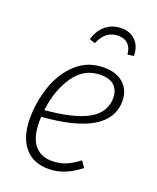

<svg xmlns="http://www.w3.org/2000/svg" viewBox="-139 -819 744 912"><g transform="rotate(20 232.5 -362.5)"><path d="M101 -210Q100 -202 100 -187Q100 -107 131.5 -68.5Q163 -30 219 -30Q257 -30 288 -42.5Q319 -55 354 -82L376 -51Q336 -20 298 -4.5Q260 11 216 11Q139 11 96 -40.5Q53 -92 53 -186Q53 -270 80.5 -349.5Q108 -429 164.5 -480.5Q221 -532 302 -532Q366 -532 402 -499Q438 -466 438 -412Q438 -235 101 -210ZM104 -245Q249 -257 320.5 -297Q392 -337 392 -411Q392 -449 369 -471.5Q346 -494 300 -494Q216 -494 166 -421Q116 -348 104 -245ZM192 -635Q205 -682 238 -709Q271 -736 316 -736Q362 -736 389 -707.5Q416 -679 416 -632L385 -628Q378 -697 314 -697Q249 -697 221 -626Z"/></g></svg>

Font: Fira Sans Condensed ExtraLight
Style: Italic
Weight: 275
Width: 3
Italic angle: -8°
Designer: Carrois Corporate & Edenspiekermann AG
Foundry: Carrois Corporate GbR & Edenspiekermann AG
Version: Version 4.203